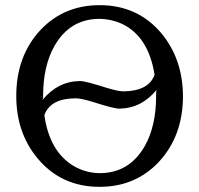

<svg xmlns="http://www.w3.org/2000/svg" viewBox="-20 -708 771 744"><path d="M43 -336Q43 -491 137 -592Q228 -688 366 -688Q515 -688 607 -577Q688 -478 689 -336Q689 -181 595 -80Q504 16 366 16Q217 16 125 -95Q43 -194 43 -336ZM145 -321Q204 -393 290 -394Q311 -394 392 -368Q438 -354 458 -354Q556 -355 579 -418Q556 -564 456 -614Q414 -634 366 -635Q251 -635 191 -530Q147 -452 147 -336V-329ZM152 -261Q172 -121 265 -65Q311 -38 366 -37Q481 -37 541 -142Q585 -220 585 -336V-351L587 -360Q528 -288 442 -287Q421 -287 340 -313Q294 -327 274 -327Q179 -327 154 -267Q153 -263 152 -261Z"/></svg>

Font: Khartiya
Style: Regular
Weight: 500
Version: Version 1.0.1